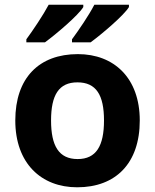

<svg xmlns="http://www.w3.org/2000/svg" viewBox="-20 -786 659 816"><path d="M528 -756V-766H381C358 -721 314 -657 286 -619V-606H365C414 -642 507 -721 528 -756ZM334 -756V-766H187C163 -721 120 -657 92 -619V-606H171C220 -642 313 -721 334 -756ZM574 -274C574 -455 464 -556 311 -556C146 -556 45 -455 45 -274C45 -92 155 10 308 10C472 10 574 -92 574 -274ZM197 -274C197 -382 230 -436 309 -436C389 -436 422 -382 422 -274C422 -166 389 -110 310 -110C230 -110 197 -166 197 -274Z"/></svg>

Font: Noto Sans Gunjala Gondi
Style: Bold
Weight: 700
Designer: Ek Type
Foundry: Ek Type
Version: Version 1.004